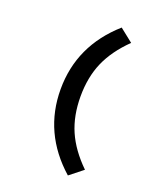

<svg xmlns="http://www.w3.org/2000/svg" viewBox="-164 -836 928 1115"><g transform="rotate(20 300.0 -278.0)"><path d="M392 179Q181 -8 181 -278Q181 -548 392 -735L474 -670Q385 -583 344.5 -490Q304 -397 304 -278Q304 -159 344.5 -66Q385 27 474 114Z"/></g></svg>

Font: TypoPRO Source Code Pro
Style: Bold
Weight: 700
Monospace: yes
Designer: Paul D. Hunt, Teo Tuominen
Foundry: Adobe Systems Incorporated
Version: Version 2.010;PS 1.0;hotconv 1.0.84;makeotf.lib2.5.63406